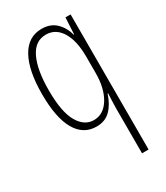

<svg xmlns="http://www.w3.org/2000/svg" viewBox="-192 -622 814 939"><g transform="rotate(-30 215.0 -152.5)"><path d="M324 -20Q324 -33 325 -56Q326 -79 327 -103H324Q308 -52 277.5 -21Q247 10 198 10Q124 10 84.5 -58.5Q45 -127 45 -260Q45 -394 85.5 -466.5Q126 -539 202 -539Q252 -539 282.5 -509.5Q313 -480 325 -435H327L332 -529H361V234H324ZM202 -24Q257 -24 290.5 -78.5Q324 -133 324 -220V-312Q324 -402 292.5 -453Q261 -504 206 -504Q145 -504 114 -440Q83 -376 83 -260Q83 -138 116 -81Q149 -24 202 -24Z"/></g></svg>

Font: Noto Sans Devanagari ExtraCondensed ExtraLight
Style: Regular
Weight: 200
Width: 2
Designer: Jelle Bosma - Monotype Design Team
Foundry: Monotype Imaging Inc.
Version: Version 2.004; ttfautohint (v1.8.4.7-5d5b)